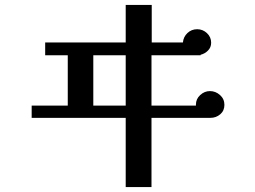

<svg xmlns="http://www.w3.org/2000/svg" viewBox="-20 -765 1040 782"><path d="M492 -335V-540H360V-335ZM894 -338Q894 -314 877 -299.5Q860 -285 837 -285H597V-3H492V-285H109V-335H256V-540H164V-592H492V-745H598V-592H725Q727 -615 743.5 -630.5Q760 -646 783 -646Q806 -646 823 -630Q840 -614 840 -591Q840 -572 827 -559Q814 -546 797 -542V-540H597V-335H778Q778 -336 778 -337Q778 -338 778 -339Q778 -362 795.5 -378Q813 -394 835 -394Q858 -394 876 -378Q894 -362 894 -338Z"/></svg>

Font: Kaisei Decol Medium
Style: Regular
Weight: 500
Designer: Font-Kai, 金井和夫
Foundry: KAZUO KANAI
Version: Version 5.003